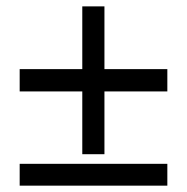

<svg xmlns="http://www.w3.org/2000/svg" viewBox="-20 -585 589 605"><path d="M309.1 -296.9V-99.1H239.3V-296.9H42V-367.2H239.3V-564.9H309.1V-367.2H507.3V-296.9ZM507.3 -68.8V0H42V-68.8Z"/></svg>

Font: Liberation Serif
Style: Bold
Weight: 700
Designer: Steve Matteson
Foundry: Ascender Corporation
Version: Version 2.1.5